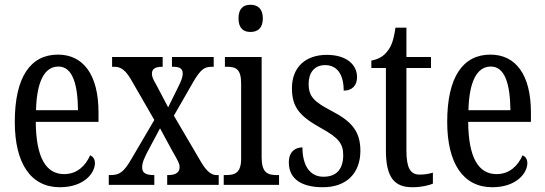

<svg xmlns="http://www.w3.org/2000/svg" viewBox="-20 -775 2284 805"><path d="M231 10C333 10 378 -50 378 -91C378 -109 369 -119 358 -124C339 -81 304 -45 249 -45C173 -45 131 -114 130 -264H393V-304C393 -462 329 -546 223 -546C108 -546 42 -452 42 -264C42 -90 109 10 231 10ZM307 -313H131C134 -430 165 -496 225 -496C284 -496 306 -422 307 -313Z M436 0H627V-41H625C590 -41 576 -51 576 -73C576 -95 586 -113 597 -136L651 -237L702 -143C726 -101 733 -89 733 -74C733 -52 717 -41 685 -41H681V0H897V-41H887C868 -41 847 -55 824 -94L709 -290L790 -431C822 -486 838 -495 869 -495H876V-536H701V-495H705C728 -495 746 -491 746 -467C746 -449 738 -432 726 -408L685 -325L635 -420C623 -441 617 -452 617 -466C617 -482 625 -495 660 -495H662V-536H450V-495H461C488 -495 508 -478 529 -442L627 -272L529 -105C498 -53 481 -41 443 -41H436Z M1030 -641C1059 -641 1082 -656 1082 -698C1082 -740 1059 -755 1030 -755C1001 -755 980 -740 980 -698C980 -656 1001 -641 1030 -641ZM918 0H1150V-41H1140C1101 -41 1077 -52 1077 -115V-536H923V-495H933C970 -495 991 -484 991 -425V-110C991 -51 966 -41 928 -41H918Z M1334 10C1433 10 1491 -49 1491 -143C1491 -227 1451 -268 1370 -310C1300 -347 1274 -368 1274 -423C1274 -470 1298 -502 1343 -502C1392 -502 1421 -465 1421 -395C1457 -395 1477 -417 1477 -452C1477 -502 1435 -545 1350 -545C1263 -545 1204 -495 1204 -405C1204 -321 1241 -285 1331 -235C1397 -198 1419 -174 1419 -125C1419 -67 1392 -34 1336 -34C1276 -34 1248 -86 1248 -157C1219 -157 1191 -140 1191 -94C1191 -24 1245 10 1334 10Z M1709 10C1748 10 1778 2 1795 -5V-51C1777 -46 1761 -43 1739 -43C1700 -43 1684 -72 1684 -144V-490H1787V-536H1684V-659H1638C1630 -603 1620 -580 1604 -560C1588 -539 1568 -527 1537 -521V-490H1598V-145C1598 -30 1634 10 1709 10Z M2044 10C2146 10 2191 -50 2191 -91C2191 -109 2182 -119 2171 -124C2152 -81 2117 -45 2062 -45C1986 -45 1944 -114 1943 -264H2206V-304C2206 -462 2142 -546 2036 -546C1921 -546 1855 -452 1855 -264C1855 -90 1922 10 2044 10ZM2120 -313H1944C1947 -430 1978 -496 2038 -496C2097 -496 2119 -422 2120 -313Z"/></svg>

Font: Noto Serif Devanagari ExtraCondensed
Style: Regular
Weight: 400
Width: 2
Designer: Universal Thirst, Indian Type Foundry and the Monotype Design Team
Foundry: Monotype Imaging Inc.
Version: Version 2.004